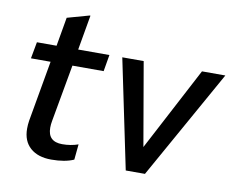

<svg xmlns="http://www.w3.org/2000/svg" viewBox="-74 -758 1068 866"><g transform="rotate(10 459.5 -325.0)"><path d="M80 -109Q80 -127 83 -146L132 -424H42L56 -500H146L169 -632L269 -660H273L245 -500H388L375 -424H232L185 -162Q182 -146 182 -131Q182 -67 248 -67Q287 -67 321 -79L314 -8Q274 10 211 10Q150 10 115 -21Q80 -52 80 -109Z M919 -500 639 0H551L447 -500H545L611 -118L812 -500Z"/></g></svg>

Font: Sarabun Medium
Style: Italic
Weight: 500
Italic angle: -10°
Designer: Suppakit Chalermlarp | Katatrad Co.,Ltd.
Foundry: Cadson Demak Co.,Ltd.
Version: Version 1.000; ttfautohint (v1.6)